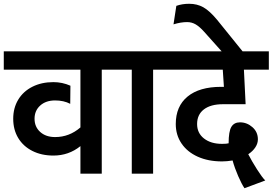

<svg xmlns="http://www.w3.org/2000/svg" viewBox="-30 -920 1444 1017"><path d="M599 -551H509V0H396V-146Q334 -96 253 -96Q190 -96 141.5 -120.5Q93 -145 66.5 -189Q40 -233 40 -291Q40 -348 66.5 -392Q93 -436 141.5 -460.5Q190 -485 253 -485Q300 -485 343 -466L342 -370Q308 -388 262 -388Q213 -388 183 -361Q153 -334 153 -291Q153 -248 183 -221Q213 -194 262 -194Q337 -194 396 -245V-551H-10V-648H599Z M871 -551H781V0H668V-551H578V-648H871Z M901 -263Q901 -357 963.5 -408.5Q1026 -460 1141 -460H1156L1150 -551H851V-648H1394V-551H1262L1271 -368H1151Q1086 -368 1050 -340.5Q1014 -313 1014 -263Q1014 -215 1050.5 -186.5Q1087 -158 1146 -158Q1171 -158 1181 -161Q1181 -224 1195.5 -248Q1210 -272 1241 -272Q1278 -272 1307 -246.5Q1336 -221 1336 -182Q1336 -160 1322.5 -139.5Q1309 -119 1285 -103Q1304 -66 1331 -23.5Q1358 19 1375 36L1265 77Q1250 55 1231.5 12.5Q1213 -30 1202 -70Q1172 -65 1146 -65Q1073 -65 1017.5 -90Q962 -115 931.5 -160Q901 -205 901 -263Z M1153 -638 1052 -751Q1028 -778 1007 -790.5Q986 -803 961 -803Q928 -803 889 -791L904 -889Q935 -900 972 -900Q1014 -900 1047 -881.5Q1080 -863 1120 -815L1263 -638Z"/></svg>

Font: Madhuban Medium
Style: Regular
Weight: 500
Designer: jaikishan Patel
Foundry: MagicType
Version: Version 1.000